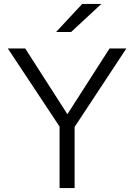

<svg xmlns="http://www.w3.org/2000/svg" viewBox="-20 -963 687 983"><path d="M362 0H285V-315L20 -715H109L338 -358H312L541 -715H627L362 -313ZM499 -943 344 -799H267L401 -943Z"/></svg>

Font: Wix Madefor Display
Style: Regular
Weight: 400
Designer: Dalton Maag Ltd
Foundry: Dalton Maag Ltd
Version: Version 3.100